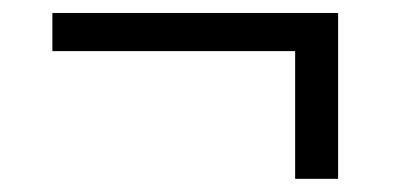

<svg xmlns="http://www.w3.org/2000/svg" viewBox="-20 -357 595 290"><path d="M425.8 -86.9V-279.8H59.1V-337.4H490.7V-86.9Z"/></svg>

Font: Elstob 10pt
Style: Bold Italic
Weight: 700
Italic angle: -20°
Designer: Peter S. Baker
Version: Version 1.015